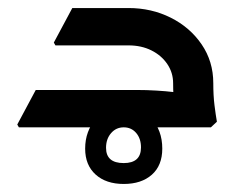

<svg xmlns="http://www.w3.org/2000/svg" viewBox="-20 -317 613 478"><path d="M411 -110Q411 -136 396.5 -157.5Q382 -179 357 -191.5Q332 -204 300 -204H153V-215L163 -297H300Q357 -297 405 -273Q453 -249 482 -206.5Q511 -164 511 -110ZM27 0 23 -7 69 -93H208V0ZM69 0V-93H320Q345 -93 369.5 -91.5Q394 -90 410 -88Q426 -86 426 -86V0ZM118 -204 114 -211 160 -297H278V-204ZM421 0Q418 -22 414.5 -49.5Q411 -77 411 -110H511Q511 -79 514 -55Q517 -31 520 -14L505 0ZM288 141Q244 141 218 117.5Q192 94 192 53Q192 9 219.5 -22Q247 -53 288 -53Q328 -53 356 -23Q384 7 384 53Q384 95 358 118Q332 141 288 141ZM288 89Q331 89 331 50Q331 28 319 14Q307 0 288 0Q269 0 256.5 14.5Q244 29 244 51Q244 89 288 89Z"/></svg>

Font: Fustat SemiBold
Style: Regular
Weight: 600
Designer: Mohamed Gaber, Khaled Hosny, Laura Garcia Mut
Foundry: Kief Type Foundry, Alif Type Foundry, Hard Type Foundry
Version: Version 1.007